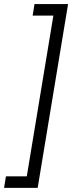

<svg xmlns="http://www.w3.org/2000/svg" viewBox="-26 -791 384 949"><path d="M-5.9 137.7 3.4 80.6H106.4L237.8 -713.9H135.3L144.5 -771H310.5L160.2 137.7Z"/></svg>

Font: Inter 17pt Light
Style: Italic
Weight: 300
Italic angle: -9.3988°
Version: Version 4.001;git-66647c0bb